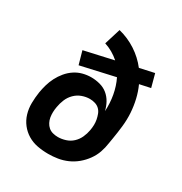

<svg xmlns="http://www.w3.org/2000/svg" viewBox="-173 -863 946 998"><g transform="rotate(30 300.0 -363.5)"><path d="M257 8Q223 8 191.5 2Q160 -4 133.5 -20Q107 -36 88 -60.5Q69 -85 60 -115.5Q51 -146 51.5 -179Q52 -212 57 -245Q61 -269 68 -293.5Q75 -318 87 -341.5Q99 -365 116.5 -386Q134 -407 156 -421.5Q178 -436 203 -442.5Q228 -449 253 -449Q280 -449 306 -442Q332 -435 351.5 -419Q371 -403 383.5 -380.5Q396 -358 402 -332Q405 -381 396.5 -428Q388 -475 368 -516L164 -470L142 -548L316 -587Q297 -604 274.5 -617Q252 -630 227 -638L257 -735Q313 -721 360.5 -690Q408 -659 442 -615L529 -634L550 -556L485 -542Q501 -507 510 -468.5Q519 -430 521.5 -390.5Q524 -351 519.5 -310Q515 -269 508 -228L503 -198Q499 -169 489.5 -141.5Q480 -114 462 -89Q444 -64 420.5 -44.5Q397 -25 369.5 -13Q342 -1 313.5 3.5Q285 8 257 8ZM257 -93Q279 -93 302.5 -100.5Q326 -108 343.5 -124.5Q361 -141 371 -163Q381 -185 385 -208Q388 -224 388.5 -240.5Q389 -257 386 -272.5Q383 -288 377.5 -302.5Q372 -317 361.5 -327.5Q351 -338 335.5 -343Q320 -348 303 -348Q280 -348 256.5 -339.5Q233 -331 215 -313Q197 -295 187.5 -272Q178 -249 174 -225Q171 -209 170.5 -193Q170 -177 172.5 -162Q175 -147 182 -133.5Q189 -120 200 -110.5Q211 -101 226 -97Q241 -93 257 -93Z"/></g></svg>

Font: Iosevka Extended
Style: Bold Italic
Weight: 700
Width: 7
Italic angle: -9°
Monospace: yes
Designer: Belleve Invis
Foundry: Belleve Invis
Version: Version 32.5.0; ttfautohint (v1.8.4)